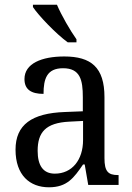

<svg xmlns="http://www.w3.org/2000/svg" viewBox="-20 -786 563 816"><path d="M268 -606H305V-619C278 -657 241 -721 222 -766H120V-756C143 -721 218 -642 268 -606ZM188 10C265 10 294 -30 333 -87H340L355 0H484V-42H481C439 -42 424 -58 424 -114V-373C424 -500 367 -546 253 -546C157 -546 84 -516 84 -450C84 -406 112 -387 165 -387C165 -451 179 -496 248 -496C321 -496 332 -446 332 -373V-313L256 -310C115 -305 46 -256 46 -150C46 -41 107 10 188 10ZM213 -48C163 -48 140 -83 140 -145C140 -223 173 -264 275 -269L333 -272V-191C333 -106 286 -48 213 -48Z"/></svg>

Font: Noto Serif Bengali SemiCondensed
Style: Regular
Weight: 400
Width: 4
Designer: Juan Bruce, Universal Thirst, Indian Type Foundry and the Monotype Design Team.
Foundry: Monotype Imaging Inc.
Version: Version 2.003